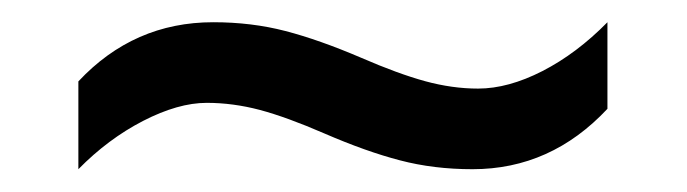

<svg xmlns="http://www.w3.org/2000/svg" viewBox="-20 -428 612 171"><path d="M49.8 -277.3V-355.5Q99.1 -408.2 169.9 -408.2Q204.1 -408.2 234.1 -400.4Q264.2 -392.6 301.8 -376.5Q334.5 -362.3 358.6 -355.7Q382.8 -349.1 405.8 -349.1Q432.6 -349.1 463.1 -364.7Q493.7 -380.4 521 -408.2V-331.1Q470.7 -277.3 400.9 -277.3Q366.2 -277.3 336.2 -285.2Q306.2 -293 269 -309.1Q235.4 -323.7 211.4 -330.1Q187.5 -336.4 164.1 -336.4Q138.7 -336.4 107.4 -320.3Q76.2 -304.2 49.8 -277.3Z"/></svg>

Font: Noto Sans Kannada
Style: Regular
Weight: 400
Designer: Monotype Design team
Foundry: Monotype Imaging Inc.
Version: Version 1.00